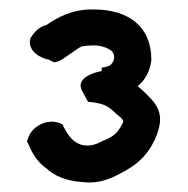

<svg xmlns="http://www.w3.org/2000/svg" viewBox="-20 -774 397 406"><path d="M37 -475C44 -464 49 -439 78 -418C96 -401 122 -391 155 -389C187 -385 212 -395 234 -407C267 -424 290 -442 307 -478L308 -479V-480C319 -506 327 -534 302 -562C295 -570 283 -582 271 -592C287 -604 297 -624 300 -646V-648C300 -717 253 -754 178 -754C133 -755 101 -737 78 -721C59 -717 48 -699 47 -697L45 -695C35 -666 68 -650 83 -648L95 -642L102 -644C115 -648 138 -669 153 -676C159 -677 169 -678 178 -678C194 -678 207 -673 215 -667C223 -661 224 -647 215 -638C212 -635 209 -634 206 -633L195 -631V-624C193 -623 136 -614 154 -581L166 -559C197 -555 206 -553 225 -534V-533H226C237 -524 238 -524 241 -517C230 -495 225 -488 200 -477H199C190 -472 183 -469 174 -467C137 -461 122 -491 112 -511C86 -526 48 -510 39 -481Z"/></svg>

Font: Hussar Pisanka
Style: Bd
Weight: 700
Designer: Robert Jablonski
Foundry: Cannot Into Space Fonts
Version: Version 1.070